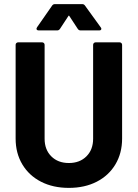

<svg xmlns="http://www.w3.org/2000/svg" viewBox="-20 -906 669 934"><path d="M56 -232V-688Q56 -693 59.5 -696.5Q63 -700 68 -700H185Q190 -700 193.5 -696.5Q197 -693 197 -688V-231Q197 -178 229.5 -145.5Q262 -113 315 -113Q368 -113 400.5 -145.5Q433 -178 433 -231V-688Q433 -693 436.5 -696.5Q440 -700 445 -700H562Q567 -700 570.5 -696.5Q574 -693 574 -688V-232Q574 -161 541.5 -106.5Q509 -52 450.5 -22Q392 8 315 8Q238 8 179.5 -22Q121 -52 88.5 -106.5Q56 -161 56 -232ZM160 -773 233 -878Q238 -886 247 -886H380Q389 -886 394 -878L470 -773Q473 -769 473 -766Q473 -758 462 -758H372Q363 -758 358 -766L318 -827Q315 -833 312 -827L272 -766Q267 -758 258 -758H168Q161 -758 158.5 -762.5Q156 -767 160 -773Z"/></svg>

Font: UMi
Style: Bold
Weight: 700
Designer: Peter Middis
Foundry: We Are UMi
Version: Version 1.0